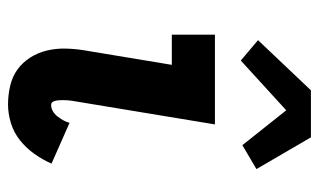

<svg xmlns="http://www.w3.org/2000/svg" viewBox="-182 -624 813 490"><g transform="rotate(90 225.0 -378.5)"><path d="M246 8Q222 8 198.5 2.5Q175 -3 157 -16Q139 -29 126.5 -48.5Q114 -68 108.5 -91Q103 -114 103.5 -138.5Q104 -163 108 -187L145 -410H68V-520H297L239 -169Q238 -163 237 -157Q236 -151 235.5 -144.5Q235 -138 235 -132Q235 -126 235.5 -120Q236 -114 238.5 -108Q241 -102 247 -102Q256 -102 263.5 -106.5Q271 -111 276.5 -118Q282 -125 286.5 -133Q291 -141 293 -149L397 -103Q387 -80 372 -59Q357 -38 337.5 -22.5Q318 -7 294 0.5Q270 8 246 8ZM134 -586 82 -630 210 -765H330L411 -626L350 -590L261 -702Z"/></g></svg>

Font: Iosevka Etoile Extrabold
Style: Italic
Weight: 800
Italic angle: -9°
Designer: Belleve Invis
Foundry: Belleve Invis
Version: Version 22.1.2; ttfautohint (v1.8.4)